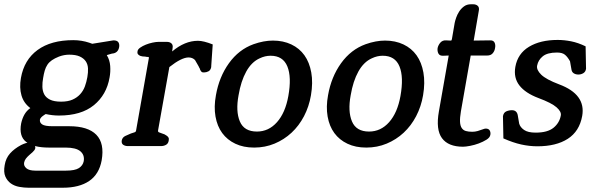

<svg xmlns="http://www.w3.org/2000/svg" viewBox="-30 -684 2798 899"><path d="M264 195H103Q83 195 60.5 191Q38 187 21 175Q4 163 -5 142.5Q-14 122 -8 89Q-3 57 17 34.5Q37 12 69 -5Q94 -17 106 -16Q119 -16 128 -8Q137 0 135 11Q133 19 122 29Q118 32 114.5 35.5Q111 39 106 43Q97 51 91 59Q85 67 83 77Q80 92 93 103.5Q106 115 136 115H278Q321 115 339.5 103Q358 91 362 71Q367 42 346.5 24.5Q326 7 277 7H199Q127 7 92.5 -19.5Q58 -46 69 -106Q74 -129 84 -147Q94 -165 112 -178Q81 -201 70.5 -237.5Q60 -274 68 -319Q83 -404 146 -450Q209 -496 313 -496Q352 -496 388 -484L402 -479L501 -495Q518 -495 524 -486.5Q530 -478 528 -464Q523 -435 494 -433L470 -426Q484 -403 486 -375Q488 -347 483 -321Q469 -240 409.5 -191.5Q350 -143 246 -143Q216 -143 184 -150L176 -145Q173 -143 168.5 -139.5Q164 -136 162 -133Q158 -129 157 -124Q155 -110 167.5 -101.5Q180 -93 216 -93H294Q382 -93 421 -53Q460 -13 446 67Q434 132 387.5 163.5Q341 195 264 195ZM294 -428Q270 -428 246 -419Q226 -411 213 -402Q200 -393 192 -381Q184 -369 179.5 -353.5Q175 -338 172 -319Q168 -298 168.5 -278Q169 -258 177 -242.5Q185 -227 204 -217.5Q223 -208 256 -208Q288 -208 309.5 -217.5Q331 -227 345.5 -243Q360 -259 367.5 -279.5Q375 -300 379 -323Q383 -345 382 -364Q381 -383 371.5 -397Q362 -411 343.5 -419.5Q325 -428 294 -428Z M927 -345Q917 -344 913 -348.5Q909 -353 907 -358Q906 -360 905.5 -362.5Q905 -365 903 -367Q902 -369 901 -371.5Q900 -374 898 -377L883 -403Q871 -415 853 -415Q820 -415 763 -370L710 -73Q709 -66 715.5 -64Q722 -62 729 -59Q741 -56 750 -49Q755 -46 758.5 -40.5Q762 -35 760 -26Q758 -12 747.5 -6Q737 0 724 0H568Q556 0 547 -6Q538 -12 540 -26Q543 -41 557 -47.5Q571 -54 583 -59Q591 -62 598.5 -64Q606 -66 607 -72L667 -412Q668 -418 662 -417.5Q656 -417 650 -419Q637 -419 628 -422Q622 -424 617 -429Q612 -434 614 -444Q615 -453 626.5 -461Q638 -469 653 -475Q668 -481 684.5 -484.5Q701 -488 713 -488H751Q765 -488 773 -480.5Q781 -473 778 -458L776 -443Q835 -493 897 -493Q923 -493 966 -476L959 -374V-370Q956 -355 946 -350Q936 -345 927 -345Z M1160 7Q1110 7 1072 -11Q1034 -29 1010.5 -61Q987 -93 979 -138.5Q971 -184 981 -238Q996 -324 1042 -388Q1088 -452 1157 -477Q1205 -494 1248 -494Q1296 -494 1334 -476Q1372 -458 1395.5 -425Q1419 -392 1427.5 -344.5Q1436 -297 1426 -238Q1417 -185 1393.5 -140Q1370 -95 1335 -62.5Q1300 -30 1255.5 -11.5Q1211 7 1160 7ZM1237 -423Q1211 -423 1186 -411Q1148 -394 1123 -349Q1098 -304 1087 -238Q1073 -163 1093 -115.5Q1113 -68 1173 -68Q1228 -68 1267 -112Q1306 -156 1320 -234Q1336 -323 1315.5 -373Q1295 -423 1237 -423Z M1685 7Q1635 7 1597 -11Q1559 -29 1535.5 -61Q1512 -93 1504 -138.5Q1496 -184 1506 -238Q1521 -324 1567 -388Q1613 -452 1682 -477Q1730 -494 1773 -494Q1821 -494 1859 -476Q1897 -458 1920.5 -425Q1944 -392 1952.5 -344.5Q1961 -297 1951 -238Q1942 -185 1918.5 -140Q1895 -95 1860 -62.5Q1825 -30 1780.5 -11.5Q1736 7 1685 7ZM1762 -423Q1736 -423 1711 -411Q1673 -394 1648 -349Q1623 -304 1612 -238Q1598 -163 1618 -115.5Q1638 -68 1698 -68Q1753 -68 1792 -112Q1831 -156 1845 -234Q1861 -323 1840.5 -373Q1820 -423 1762 -423Z M2174 -424 2128 -162Q2123 -132 2124 -113.5Q2125 -95 2132 -84.5Q2139 -74 2151.5 -70.5Q2164 -67 2181 -67Q2194 -67 2206.5 -70.5Q2219 -74 2232 -79L2238 -81Q2240 -81 2241 -81.5Q2242 -82 2244 -82Q2258 -82 2263 -73Q2268 -64 2266 -53Q2264 -40 2248 -30Q2232 -20 2212 -12.5Q2192 -5 2171 -1Q2150 3 2138 3Q2069 3 2039.5 -37Q2010 -77 2025 -162L2071 -424L2046 -423Q2029 -422 2023 -433Q2017 -444 2019 -459Q2022 -473 2032 -484.5Q2042 -496 2059 -495L2078 -494Q2083 -494 2084 -495Q2085 -496 2086 -501L2099 -577Q2101 -587 2106 -601.5Q2111 -616 2120 -630Q2129 -644 2142.5 -654Q2156 -664 2175 -664H2185Q2199 -664 2207 -656.5Q2215 -649 2212 -634L2188 -494L2263 -495Q2280 -496 2285.5 -485Q2291 -474 2288 -459Q2286 -445 2277 -434.5Q2268 -424 2251 -424Z M2486 1Q2449 1 2410.5 -7.5Q2372 -16 2327 -36L2325 -140Q2328 -157 2340.5 -162.5Q2353 -168 2367 -168Q2389 -168 2394 -146L2401 -105Q2406 -88 2424 -75.5Q2442 -63 2478 -63Q2534 -63 2562 -86Q2590 -109 2596 -144Q2599 -161 2576 -181.5Q2553 -202 2491 -225Q2430 -248 2402 -284Q2374 -320 2383 -371Q2394 -433 2447 -465Q2500 -497 2581 -497Q2612 -497 2644.5 -490.5Q2677 -484 2712 -467L2714 -362Q2712 -348 2701.5 -341.5Q2691 -335 2678 -335Q2666 -335 2657 -340.5Q2648 -346 2646 -357L2639 -397Q2628 -417 2615.5 -427.5Q2603 -438 2578 -438Q2533 -438 2511.5 -420.5Q2490 -403 2485 -377Q2481 -357 2504 -334.5Q2527 -312 2588 -289Q2714 -242 2696 -141Q2683 -69 2628.5 -34Q2574 1 2486 1Z"/></svg>

Font: Jura
Style: Bold Italic
Weight: 700
Designer: Ed Merritt
Foundry: Ten by Twenty
Version: Version 1.007